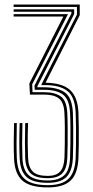

<svg xmlns="http://www.w3.org/2000/svg" viewBox="-20 -820 410 847"><path d="M190.8 6.8Q113.5 6.8 79.1 -23.1Q44.8 -53 42 -121Q40.5 -154.8 40.6 -193.9Q40.8 -233 42 -277H54.2Q53 -230 53 -191.4Q53 -152.8 54.2 -121.5Q57 -58.5 88.4 -30.9Q119.8 -3.2 190.8 -3.2Q253.5 -3.2 282.1 -31.1Q310.8 -59 313.8 -122.5Q314.8 -144.8 315.2 -182Q315.8 -219.2 315.4 -258Q315 -296.8 313.8 -323.2Q310.5 -394 276.6 -419.2Q242.8 -444.5 181.8 -444.5H163V-447.8L319.5 -755.8V-789.5H40.2V-800H331.8V-753L181 -455Q255 -453.8 288.9 -423.1Q322.8 -392.5 326 -323.8Q327.2 -296 327.6 -257.2Q328 -218.5 327.5 -181.4Q327 -144.2 326 -122Q323 -52.8 291 -23Q259 6.8 190.8 6.8ZM190.8 -13.5Q124.5 -13.5 96.8 -39.6Q69 -65.8 66.8 -122Q65.2 -154.8 65.2 -192.9Q65.2 -231 66.8 -277H79Q77.5 -223.2 77.6 -188.1Q77.8 -153 79 -122.5Q81 -70.8 106.4 -47.2Q131.8 -23.8 190.8 -23.8Q237.5 -23.8 262.1 -45.5Q286.8 -67.2 289 -123.5Q290 -147.2 290.5 -184.4Q291 -221.5 290.8 -259.2Q290.5 -297 289 -322.2Q286.2 -380.8 258.5 -402.2Q230.8 -423.8 174.2 -423.8H133.2L132.2 -442.8L295 -760.8V-768.2H40.2V-778.8H307.2V-758L144.5 -438.8L144.8 -435H174Q234.2 -435 266.2 -412.1Q298.2 -389.2 301.5 -322.8Q302.8 -295 303 -256.9Q303.2 -218.8 302.9 -182.4Q302.5 -146 301.5 -123.2Q298.8 -64.5 272.8 -39Q246.8 -13.5 190.8 -13.5ZM190.8 -34Q137 -34 115.1 -55.6Q93.2 -77.2 91.2 -123Q90 -156 90 -192Q90 -228 91.2 -277H103.8Q102 -222.8 102.2 -188.2Q102.5 -153.8 103.8 -123.5Q105.2 -82.8 124.5 -63.4Q143.8 -44 190.8 -44Q228 -44 245.4 -63.4Q262.8 -82.8 264.5 -126Q265.2 -147 265.8 -183Q266.2 -219 266 -257Q265.8 -295 264.2 -321.8Q261.8 -369 239.6 -385.9Q217.5 -402.8 174.5 -402.8H112L109.5 -452L259.5 -747.2H40.2V-757.8H280L122 -448L123.5 -413.2H174.2Q222.2 -413.2 248.2 -394.5Q274.2 -375.8 276.8 -321.8Q278.2 -294 278.5 -256.6Q278.8 -219.2 278.4 -183.2Q278 -147.2 277 -124Q275.2 -76.5 254.8 -55.2Q234.2 -34 190.8 -34Z"/></svg>

Font: Big Shoulders Inline Text Light
Style: Regular
Weight: 300
Designer: Patric King
Foundry: XO Type Co
Version: Version 1.000